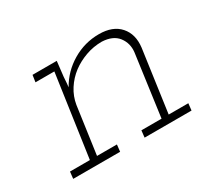

<svg xmlns="http://www.w3.org/2000/svg" viewBox="-87 -517 708 652"><g transform="rotate(-30 267.0 -191.0)"><path d="M318 -27 315 0H499L502 -27H425L459 -270Q465 -320 437.5 -351Q410 -382 356 -382Q300 -382 252 -353.5Q204 -325 177 -277Q179 -293 179.5 -304.5Q180 -316 182 -331L187 -375H92L88 -348H162L116 -27H38L35 0H219L222 -27H144L170 -212Q175 -243 192 -269.5Q209 -296 234 -315Q258 -333 288.5 -344Q319 -355 352 -355Q395 -353 414.5 -327.5Q434 -302 430 -268L397 -27Z"/></g></svg>

Font: Josefin Slab Thin Light
Style: Italic
Weight: 300
Italic angle: -12°
Version: Version 2.000